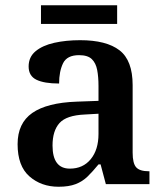

<svg xmlns="http://www.w3.org/2000/svg" viewBox="-20 -701 625 731"><path d="M203 10Q137 10 92 -29.5Q47 -69 47 -152Q47 -232 103 -271Q159 -310 272 -314L355 -317V-374Q355 -408 350 -434.5Q345 -461 329.5 -476Q314 -491 281 -491Q235 -491 220 -460Q205 -429 205 -383Q148 -383 118.5 -397.5Q89 -412 89 -448Q89 -484 115.5 -506Q142 -528 186.5 -538Q231 -548 285 -548Q385 -548 435 -509.5Q485 -471 485 -377V-120Q485 -79 498.5 -64Q512 -49 546 -49H549V0H383L363 -75H355Q333 -48 313.5 -29Q294 -10 268 0Q242 10 203 10ZM246 -59Q296 -59 325.5 -95Q355 -131 355 -191V-268L303 -265Q233 -262 206.5 -232.5Q180 -203 180 -147Q180 -59 246 -59ZM136 -610V-681H426V-610Z"/></svg>

Font: Noto Serif Thai SemiBold
Style: Regular
Weight: 600
Designer: Monotype Design Team
Foundry: Monotype Imaging Inc.
Version: Version 2.001; ttfautohint (v1.8.4.7-5d5b)